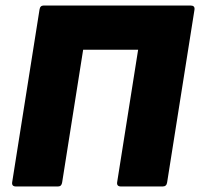

<svg xmlns="http://www.w3.org/2000/svg" viewBox="-20 -675 724 695"><path d="M38 0Q22 0 24 -15L123 -640Q125 -655 138 -655H670Q686 -655 684 -640L585 -15Q583 0 569 0H418Q402 0 404 -15L480 -495H281L205 -15Q203 0 190 0Z"/></svg>

Font: Sofia Sans ExtraBlack
Style: Italic
Weight: 1000
Italic angle: -9°
Designer: Botio Nikoltchev, Ani Petrova
Foundry: lettersoup
Version: Version 4.100; ttfautohint (v1.8.4.7-5d5b)